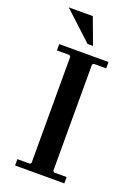

<svg xmlns="http://www.w3.org/2000/svg" viewBox="-162 -931 708 996"><g transform="rotate(20 192.0 -433.0)"><path d="M328 -635H259L252 -628V-42L259 -35H328V0H56V-35H125L132 -42V-628L125 -635H56V-670H328ZM37 -866H170L224 -721H194Z"/></g></svg>

Font: Brygada 1918 SemiBold
Style: Regular
Weight: 600
Designer: Mateusz Machalski | Borys Kosmynka | Przemek Hoffer
Foundry: NIEPODLEGLA 2018
Version: Version 3.006